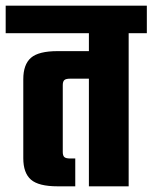

<svg xmlns="http://www.w3.org/2000/svg" viewBox="-40 -656 537 676"><path d="M477 -636V-539H413V0H273V-379H207Q192 -379 186.5 -374Q181 -369 181 -356V-121Q181 -108 186.5 -103Q192 -98 207 -98H225V0H163Q96 0 69 -23.5Q42 -47 42 -99V-377Q42 -429 69 -452.5Q96 -476 163 -476H273V-539H-20V-636Z"/></svg>

Font: Teko SemiBold
Style: Regular
Weight: 600
Designer: Manushi Parikh, Jonny Pinhorn
Foundry: Indian Type Foundry
Version: Version 1.106;PS 1.0;hotconv 1.0.78;makeotf.lib2.5.61930; tt